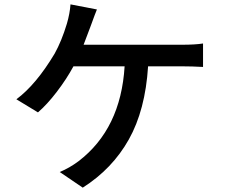

<svg xmlns="http://www.w3.org/2000/svg" viewBox="-20 -821 1040 887"><path d="M366.2 -614.3H820.3Q881.8 -614.3 918 -620.1V-511.7Q867.2 -514.6 820.3 -514.6H664.1Q651.4 -312.5 575.2 -176.8Q499 -41 362.3 45.9L255.9 -26.4Q300.8 -44.9 342.8 -76.2Q538.1 -225.6 555.7 -514.6H319.3Q287.1 -455.1 242.2 -396.5Q197.3 -337.9 155.3 -301.8L55.7 -362.3Q146.5 -429.7 232.4 -573.2Q264.6 -630.9 289.1 -711.9Q302.7 -758.8 305.7 -800.8L427.7 -777.3Q419.9 -758.8 399.4 -702.1Q388.7 -672.9 366.2 -614.3Z"/></svg>

Font: Gen Shin Gothic Medium
Style: Regular
Weight: 500
Designer: [Source Han Sans]
Ryoko NISHIZUKA  (kana & ideographs); Paul D. Hunt (Latin, Greek & Cyrillic); Wenlong ZHANG  (bopomofo
Version: Version 1.002.20150607